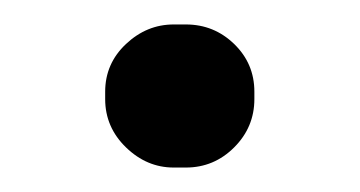

<svg xmlns="http://www.w3.org/2000/svg" viewBox="-20 -162 294 157"><path d="M122 -25Q100 -25 83 -41.5Q66 -58 66 -81V-87Q66 -110 83 -126Q100 -142 122 -142H132Q155 -142 171.5 -126Q188 -110 188 -87V-81Q188 -58 171.5 -41.5Q155 -25 132 -25Z"/></svg>

Font: Huninn
Style: Regular
Weight: 400
Designer: justfont
Foundry: justfont
Version: Version 1.003